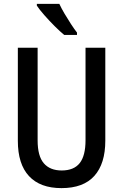

<svg xmlns="http://www.w3.org/2000/svg" viewBox="-20 -960 635 990"><path d="M523 -235Q523 -116 466.5 -53Q410 10 297 10Q187 10 129.5 -52Q72 -114 72 -234V-714H174V-236Q174 -155 206 -118Q238 -81 298 -81Q361 -81 391 -119Q421 -157 421 -237V-714H523ZM286 -940Q296 -918 312.5 -890Q329 -862 346 -836Q363 -810 377 -792V-780H311Q290 -797 262 -825Q234 -853 208.5 -882Q183 -911 170 -931V-940Z"/></svg>

Font: Noto Sans Myanmar Condensed Medium
Style: Regular
Weight: 500
Width: 3
Designer: Monotype Design Team
Foundry: Monotype Imaging Inc.
Version: Version 2.107; ttfautohint (v1.8.4.7-5d5b)